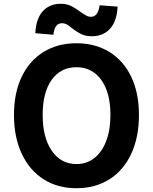

<svg xmlns="http://www.w3.org/2000/svg" viewBox="-20 -983 810 1017"><path d="M54 -374Q54 -491 95 -576.5Q136 -662 211 -708Q286 -754 385 -754Q484 -754 559 -708Q634 -662 675 -576.5Q716 -491 716 -374Q716 -256 675 -168Q634 -80 559 -33Q484 14 385 14Q286 14 211.5 -33Q137 -80 95.5 -168Q54 -256 54 -374ZM565 -374Q565 -492 516.5 -559.5Q468 -627 385 -627Q302 -627 254 -560.5Q206 -494 206 -374Q206 -254 254.5 -184Q303 -114 385 -114Q439 -114 479.5 -145.5Q520 -177 542.5 -236Q565 -295 565 -374ZM362 -833Q346 -847 334 -853.5Q322 -860 308 -860Q269 -860 263 -799L167 -807Q171 -885 207 -924Q243 -963 302 -963Q332 -963 355 -952Q378 -941 405 -921Q425 -907 437 -900.5Q449 -894 462 -894Q480 -894 491.5 -908.5Q503 -923 508 -955L603 -948Q599 -870 562.5 -830.5Q526 -791 467 -791Q434 -791 411 -802Q388 -813 362 -833Z"/></svg>

Font: Merged Yaku Han JP
Style: Bold
Weight: 700
Designer: Ryoko NISHIZUKA 西塚涼子 (kana, bopomofo & ideographs); Paul D. Hunt (Latin, Greek & Cyrillic); Sandoll Communications 산돌커뮤니
Foundry: Adobe
Version: Version 2.004